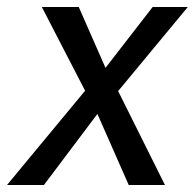

<svg xmlns="http://www.w3.org/2000/svg" viewBox="-51 -526 554 546"><path d="M483 -506 285 -267 418 0H315L226 -202L74 0H-31L191 -268L68 -506H173L249 -333L383 -506Z"/></svg>

Font: Rambla
Style: Italic
Weight: 400
Italic angle: -12°
Designer: Martin Sommaruga
Foundry: Martin Sommaruga
Version: Version 1.001